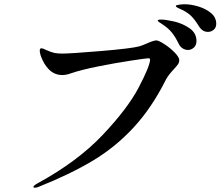

<svg xmlns="http://www.w3.org/2000/svg" viewBox="-20 -873 1040 903"><path d="M916 -749Q896 -781 880 -797Q864 -813 838 -826Q831 -829 822.5 -833Q814 -837 810.5 -839.5Q807 -842 807 -845Q807 -849 822.5 -851Q838 -853 848 -853Q878 -853 913 -842.5Q948 -832 972.5 -811.5Q997 -791 997 -761Q997 -743 985 -733Q973 -723 958 -723Q932 -723 916 -749ZM820 -668Q805 -699 788.5 -719.5Q772 -740 745 -758Q739 -762 730.5 -767.5Q722 -773 722 -776Q722 -781 737 -781Q759 -781 798.5 -772Q838 -763 871 -740.5Q904 -718 904 -680Q904 -660 891.5 -649Q879 -638 864 -638Q851 -638 839 -645.5Q827 -653 820 -668ZM137 6Q137 0 157 -11Q344 -113 462 -237.5Q580 -362 632 -461Q684 -560 686 -592Q686 -599 678 -599Q669 -599 596.5 -588Q524 -577 443.5 -561Q363 -545 313 -528Q292 -520 272 -520Q242 -520 218 -539Q196 -558 181.5 -587.5Q167 -617 167 -635Q167 -646 175 -646Q181 -646 197 -638Q221 -627 236.5 -624Q252 -621 272 -621Q312 -621 455 -633Q598 -645 635 -655Q649 -659 669 -668Q703 -683 715 -683Q726 -683 753 -665.5Q780 -648 801.5 -626Q823 -604 823 -590Q823 -579 817 -570.5Q811 -562 797 -547Q771 -519 760 -498Q694 -366 608.5 -273.5Q523 -181 416 -117Q309 -53 161 6Q150 10 144 10Q137 10 137 6Z"/></svg>

Font: Shippori Mincho SemiBold
Style: Regular
Weight: 600
Designer: FONTDASU
Foundry: FONTDASU / Google Inc. / but / Adobe
Version: Version 3.110; ttfautohint (v1.8.3)